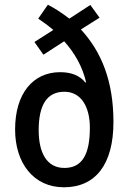

<svg xmlns="http://www.w3.org/2000/svg" viewBox="-20 -784 544 814"><path d="M183 -764 142 -705C163 -691 185 -675 206 -657L126 -606L164 -552L252 -609C297 -559 330 -501 345 -435L342 -434C318 -464 282 -478 235 -478C121 -478 44 -389 44 -235C44 -93 122 10 251 10C385 10 461 -87 461 -267C461 -440 410 -565 323 -659L402 -709L363 -763L274 -705C244 -728 214 -748 183 -764ZM253 -395C326 -395 361 -328 361 -243C361 -130 329 -72 253 -72C176 -72 144 -140 144 -232C144 -339 179 -395 253 -395Z"/></svg>

Font: Noto Sans Thai Cond Med
Style: Regular
Weight: 500
Width: 3
Designer: Monotype Design Team
Foundry: Monotype Imaging Inc.
Version: Version 2.002